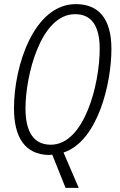

<svg xmlns="http://www.w3.org/2000/svg" viewBox="-20 -744 585 934"><path d="M234 8 299 170H363L289 -2C456 -57 522 -338 522 -506C522 -653 460 -724 349 -724C146 -724 48 -426 48 -217C48 -72 104 7 217 10C223 10 228 9 234 8ZM227 -40C146 -40 104 -99 104 -217C104 -375 177 -675 345 -675C425 -675 465 -619 465 -506C465 -336 391 -40 227 -40Z"/></svg>

Font: Noto Sans Condensed Light
Style: Italic
Weight: 300
Width: 3
Italic angle: -12°
Designer: Monotype Design Team
Foundry: Monotype Imaging Inc.
Version: Version 2.013